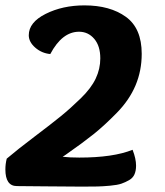

<svg xmlns="http://www.w3.org/2000/svg" viewBox="-20 -692 614 714"><path d="M167 -491Q135 -494 111 -515Q87 -536 87 -561Q87 -609 150 -640.5Q213 -672 294 -672Q389 -672 448 -629.5Q507 -587 507 -492Q507 -429 484 -374.5Q461 -320 414.5 -272.5Q368 -225 328 -193Q288 -161 225 -117Q217 -112 213 -109Q239 -106 275 -106Q401 -106 473 -135Q486 -102 486 -76Q486 -57 480 -43.5Q474 -30 460 -22Q446 -14 431.5 -9Q417 -4 390 -1.5Q363 1 342.5 1.5Q322 2 285 2Q231 2 151 1Q71 0 43 0Q0 0 0 -62Q0 -82 5 -102Q45 -136 108.5 -184Q172 -232 207 -260.5Q242 -289 280.5 -326.5Q319 -364 336 -400Q353 -436 353 -475Q353 -521 330.5 -547.5Q308 -574 274 -574Q211 -574 167 -491Z"/></svg>

Font: Overlock Black
Style: Italic
Weight: 900
Designer: Dario Muhafara
Foundry: Dario Manuel Muhafara
Version: Version 1.002